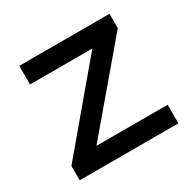

<svg xmlns="http://www.w3.org/2000/svg" viewBox="-123 -658 792 787"><g transform="rotate(-30 273.0 -265.0)"><path d="M507 0H40V-68L355 -442H60V-530H487V-462L170 -88H507Z"/></g></svg>

Font: Roundo Medium
Style: Regular
Weight: 500
Designer: Namrata Goyal (Gurmukhi), Shiva Nallaperumal (Latin)
Foundry: Indian Type Foundry
Version: Version 1.000;PS 1.0;hotconv 1.0.88;makeotf.lib2.5.647800